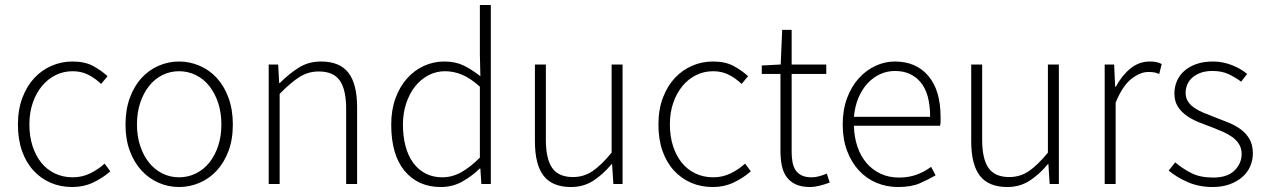

<svg xmlns="http://www.w3.org/2000/svg" viewBox="-20 -739 5086 771"><path d="M270 12Q223 12 183.5 -5Q144 -22 114.5 -54Q85 -86 68.5 -132.5Q52 -179 52 -239Q52 -299 70 -346.5Q88 -394 118 -426Q148 -458 187.5 -475Q227 -492 271 -492Q321 -492 354 -474Q387 -456 412 -433L386 -402Q363 -424 335 -438.5Q307 -453 272 -453Q235 -453 203.5 -437.5Q172 -422 148.5 -393.5Q125 -365 111.5 -326Q98 -287 98 -239Q98 -192 110.5 -153Q123 -114 145.5 -86Q168 -58 200.5 -42.5Q233 -27 272 -27Q310 -27 342.5 -43Q375 -59 400 -82L423 -51Q392 -24 354 -6Q316 12 270 12Z M699 12Q656 12 617 -5Q578 -22 548.5 -54Q519 -86 501.5 -132.5Q484 -179 484 -239Q484 -299 501.5 -346.5Q519 -394 548.5 -426Q578 -458 617 -475Q656 -492 699 -492Q742 -492 781.5 -475Q821 -458 850.5 -426Q880 -394 897.5 -346.5Q915 -299 915 -239Q915 -179 897.5 -132.5Q880 -86 850.5 -54Q821 -22 781.5 -5Q742 12 699 12ZM699 -27Q735 -27 766.5 -42.5Q798 -58 820.5 -86Q843 -114 856 -153Q869 -192 869 -239Q869 -287 856 -326Q843 -365 820.5 -393.5Q798 -422 766.5 -437.5Q735 -453 699 -453Q663 -453 632 -437.5Q601 -422 578.5 -393.5Q556 -365 543 -326Q530 -287 530 -239Q530 -192 543 -153Q556 -114 578.5 -86Q601 -58 632 -42.5Q663 -27 699 -27Z M1059 0V-480H1097L1101 -406H1104Q1141 -443 1180 -467.5Q1219 -492 1269 -492Q1344 -492 1379 -447Q1414 -402 1414 -308V0H1370V-302Q1370 -379 1344.5 -415.5Q1319 -452 1260 -452Q1217 -452 1182 -429.5Q1147 -407 1103 -362V0Z M1750 12Q1659 12 1605 -52.5Q1551 -117 1551 -239Q1551 -297 1568 -344Q1585 -391 1614.5 -424Q1644 -457 1682.5 -474.5Q1721 -492 1764 -492Q1808 -492 1840.5 -476.5Q1873 -461 1909 -433L1907 -521V-719H1951V0H1913L1909 -62H1906Q1877 -33 1837.5 -10.5Q1798 12 1750 12ZM1756 -27Q1796 -27 1832.5 -47.5Q1869 -68 1907 -106V-391Q1869 -425 1835.5 -439Q1802 -453 1767 -453Q1731 -453 1700 -436.5Q1669 -420 1646.5 -391.5Q1624 -363 1611 -323.5Q1598 -284 1598 -239Q1598 -191 1608.5 -152Q1619 -113 1639 -85.5Q1659 -58 1688.5 -42.5Q1718 -27 1756 -27Z M2273 12Q2198 12 2163 -33Q2128 -78 2128 -172V-480H2172V-178Q2172 -101 2197.5 -64.5Q2223 -28 2281 -28Q2324 -28 2359 -51.5Q2394 -75 2436 -126V-480H2480V0H2443L2438 -80H2436Q2401 -38 2362 -13Q2323 12 2273 12Z M2842 12Q2795 12 2755.5 -5Q2716 -22 2686.5 -54Q2657 -86 2640.5 -132.5Q2624 -179 2624 -239Q2624 -299 2642 -346.5Q2660 -394 2690 -426Q2720 -458 2759.5 -475Q2799 -492 2843 -492Q2893 -492 2926 -474Q2959 -456 2984 -433L2958 -402Q2935 -424 2907 -438.5Q2879 -453 2844 -453Q2807 -453 2775.5 -437.5Q2744 -422 2720.5 -393.5Q2697 -365 2683.5 -326Q2670 -287 2670 -239Q2670 -192 2682.5 -153Q2695 -114 2717.5 -86Q2740 -58 2772.5 -42.5Q2805 -27 2844 -27Q2882 -27 2914.5 -43Q2947 -59 2972 -82L2995 -51Q2964 -24 2926 -6Q2888 12 2842 12Z M3234 12Q3199 12 3176 1.5Q3153 -9 3139 -28Q3125 -47 3119.5 -74Q3114 -101 3114 -133V-442H3039V-476L3115 -480L3121 -619H3159V-480H3298V-442H3159V-129Q3159 -106 3162.5 -87.5Q3166 -69 3175 -55.5Q3184 -42 3199.5 -34.5Q3215 -27 3240 -27Q3254 -27 3270.5 -31.5Q3287 -36 3300 -42L3312 -6Q3291 2 3270 7Q3249 12 3234 12Z M3586 12Q3540 12 3499.5 -5Q3459 -22 3429 -54.5Q3399 -87 3381.5 -133.5Q3364 -180 3364 -239Q3364 -298 3381.5 -345Q3399 -392 3428.5 -424.5Q3458 -457 3495.5 -474.5Q3533 -492 3573 -492Q3659 -492 3708 -434Q3757 -376 3757 -270Q3757 -261 3757 -252Q3757 -243 3755 -234H3409Q3410 -189 3423 -150.5Q3436 -112 3459.5 -84.5Q3483 -57 3516 -41.5Q3549 -26 3590 -26Q3629 -26 3660.5 -37.5Q3692 -49 3719 -69L3737 -35Q3708 -18 3673.5 -3Q3639 12 3586 12ZM3409 -270H3715Q3715 -363 3677 -408.5Q3639 -454 3574 -454Q3543 -454 3515 -441.5Q3487 -429 3464.5 -405Q3442 -381 3427.5 -347Q3413 -313 3409 -270Z M4025 12Q3950 12 3915 -33Q3880 -78 3880 -172V-480H3924V-178Q3924 -101 3949.5 -64.5Q3975 -28 4033 -28Q4076 -28 4111 -51.5Q4146 -75 4188 -126V-480H4232V0H4195L4190 -80H4188Q4153 -38 4114 -13Q4075 12 4025 12Z M4416 0V-480H4454L4458 -391H4461Q4485 -436 4519.5 -464Q4554 -492 4597 -492Q4611 -492 4622 -490Q4633 -488 4645 -482L4635 -442Q4623 -447 4614 -448.5Q4605 -450 4591 -450Q4559 -450 4523.5 -422.5Q4488 -395 4460 -327V0Z M4849 12Q4795 12 4750 -7.5Q4705 -27 4673 -54L4699 -87Q4730 -61 4765 -43.5Q4800 -26 4852 -26Q4909 -26 4937.5 -54.5Q4966 -83 4966 -121Q4966 -143 4955.5 -160Q4945 -177 4928 -189Q4911 -201 4890.5 -210Q4870 -219 4849 -227Q4822 -237 4794.5 -248Q4767 -259 4745 -274.5Q4723 -290 4709.5 -311.5Q4696 -333 4696 -364Q4696 -390 4706 -413.5Q4716 -437 4736 -454.5Q4756 -472 4784.5 -482Q4813 -492 4851 -492Q4889 -492 4925.5 -478Q4962 -464 4988 -442L4964 -411Q4940 -429 4913 -441.5Q4886 -454 4849 -454Q4821 -454 4801 -446.5Q4781 -439 4767.5 -427Q4754 -415 4747.5 -399Q4741 -383 4741 -367Q4741 -346 4750.5 -331.5Q4760 -317 4776 -306Q4792 -295 4812.5 -286.5Q4833 -278 4854 -270Q4882 -259 4910 -248Q4938 -237 4960.5 -221Q4983 -205 4997 -181.5Q5011 -158 5011 -123Q5011 -96 5000.5 -71.5Q4990 -47 4969 -28.5Q4948 -10 4918 1Q4888 12 4849 12Z"/></svg>

Font: Giro Light
Style: Regular
Weight: 300
Designer: Paul D. Hunt
Foundry: Adobe Systems Incorporated
Version: Version 1.000;PS 1.0;hotconv 1.0.88;makeotf.lib2.5.647800